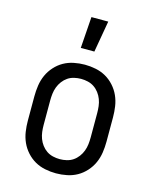

<svg xmlns="http://www.w3.org/2000/svg" viewBox="-115 -831 729 915"><g transform="rotate(15 250.0 -373.5)"><path d="M210 -600 221 -755H304L277 -600ZM250 8Q223 8 196 2.5Q169 -3 146 -16Q123 -29 104.5 -49.5Q86 -70 75 -94.5Q64 -119 60 -146Q56 -173 56 -200V-320Q56 -347 60 -374Q64 -401 75 -425.5Q86 -450 104.5 -470.5Q123 -491 146 -504Q169 -517 196 -522.5Q223 -528 250 -528Q277 -528 304 -522.5Q331 -517 354 -504Q377 -491 395.5 -470.5Q414 -450 425 -425.5Q436 -401 440 -374Q444 -347 444 -320V-200Q444 -173 440 -146Q436 -119 425 -94.5Q414 -70 395.5 -49.5Q377 -29 354 -16Q331 -3 304 2.5Q277 8 250 8ZM250 -62Q267 -62 284 -66Q301 -70 315 -79.5Q329 -89 339.5 -103Q350 -117 356 -133Q362 -149 364 -166Q366 -183 366 -200V-320Q366 -337 364 -354Q362 -371 356 -387Q350 -403 339.5 -417Q329 -431 315 -440.5Q301 -450 284 -454Q267 -458 250 -458Q233 -458 216 -454Q199 -450 185 -440.5Q171 -431 160.5 -417Q150 -403 144 -387Q138 -371 136 -354Q134 -337 134 -320V-200Q134 -183 136 -166Q138 -149 144 -133Q150 -117 160.5 -103Q171 -89 185 -79.5Q199 -70 216 -66Q233 -62 250 -62Z"/></g></svg>

Font: Iosevka Algr
Style: Regular
Weight: 400
Monospace: yes
Designer: Belleve Invis
Foundry: Belleve Invis
Version: Version 26.0.2; ttfautohint (v1.8.3)